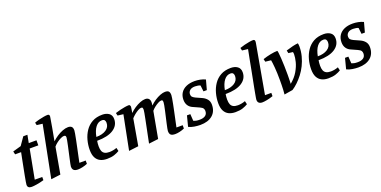

<svg xmlns="http://www.w3.org/2000/svg" viewBox="-17 -1516 4589 2314"><g transform="rotate(-20 2278.0 -359.0)"><path d="M108 16Q81 16 68 4.5Q55 -7 55 -26Q55 -34 60 -64.5Q65 -95 73.5 -139.5Q82 -184 92 -234.5Q102 -285 111.5 -334Q121 -383 129 -421H52L43 -461L149 -491L219 -592H272L253 -492H352V-427H241L170 -53H266V-12Q219 2 175 9Q131 16 108 16Z M359 10 490 -654 417 -663 409 -697Q438 -708 470.5 -716Q503 -724 532.5 -729Q562 -734 581 -734Q594 -734 599.5 -727Q605 -720 605 -709Q605 -706 601.5 -686Q598 -666 593 -636Q588 -606 582 -571Q576 -536 569.5 -502.5Q563 -469 558.5 -443.5Q554 -418 552 -406Q581 -434 617.5 -458Q654 -482 692 -496.5Q730 -511 762 -511Q790 -511 806 -497.5Q822 -484 822 -449Q822 -439 816.5 -408Q811 -377 802.5 -334.5Q794 -292 783.5 -243Q773 -194 763 -146.5Q753 -99 745 -60H826V-18Q797 -5 763 2.5Q729 10 703 10Q685 10 669 5.5Q653 1 643 -12.5Q633 -26 633 -51Q633 -59 638.5 -85Q644 -111 652 -148Q660 -185 669 -225Q678 -265 686 -302Q694 -339 699 -366Q704 -393 704 -402Q704 -418 697.5 -423Q691 -428 679 -428Q663 -428 637.5 -416Q612 -404 586 -384.5Q560 -365 541 -342L481 -5Z M1076 10Q1027 10 991 -7.5Q955 -25 935 -63Q915 -101 915 -163Q915 -225 931.5 -287Q948 -349 982.5 -400Q1017 -451 1071 -481Q1125 -511 1201 -511Q1252 -511 1286 -487Q1320 -463 1320 -413Q1320 -331 1247 -283.5Q1174 -236 1037 -236Q1034 -217 1032.5 -201.5Q1031 -186 1031 -167Q1031 -130 1040.5 -106Q1050 -82 1072 -70Q1094 -58 1131 -58Q1152 -58 1177 -62.5Q1202 -67 1226 -76L1236 -33Q1209 -16 1170.5 -3Q1132 10 1076 10ZM1044 -283Q1122 -283 1170 -314.5Q1218 -346 1218 -402Q1218 -421 1209 -435Q1200 -449 1174 -449Q1127 -449 1093 -405.5Q1059 -362 1044 -283Z M1357 10 1444 -429 1372 -438 1364 -473Q1393 -483 1426 -491Q1459 -499 1489.5 -504Q1520 -509 1538 -509Q1549 -509 1553.5 -504Q1558 -499 1559.5 -492.5Q1561 -486 1561 -483Q1561 -478 1558.5 -462.5Q1556 -447 1553.5 -431Q1551 -415 1549 -406Q1577 -434 1613 -458Q1649 -482 1686 -496.5Q1723 -511 1753 -511Q1781 -511 1796.5 -495Q1812 -479 1812 -450Q1812 -443 1811 -432Q1810 -421 1808 -408Q1836 -436 1871.5 -459.5Q1907 -483 1943 -497Q1979 -511 2006 -511Q2040 -511 2053 -496.5Q2066 -482 2066 -448Q2066 -438 2061 -407.5Q2056 -377 2047.5 -334Q2039 -291 2028.5 -242Q2018 -193 2008 -145.5Q1998 -98 1990 -60H2070V-18Q2042 -5 2009 2.5Q1976 10 1951 10Q1931 10 1914 5.5Q1897 1 1887.5 -12.5Q1878 -26 1878 -54Q1878 -62 1883 -87.5Q1888 -113 1896 -148.5Q1904 -184 1913 -223Q1922 -262 1930 -298Q1938 -334 1943 -361Q1948 -388 1948 -398Q1948 -413 1945 -421Q1942 -429 1928 -429Q1912 -429 1887.5 -416Q1863 -403 1838.5 -384Q1814 -365 1797 -344L1735 -5L1613 10Q1622 -35 1632.5 -86.5Q1643 -138 1653.5 -189Q1664 -240 1672.5 -283Q1681 -326 1686.5 -355.5Q1692 -385 1692 -394Q1692 -410 1689 -419.5Q1686 -429 1671 -429Q1654 -429 1630 -415.5Q1606 -402 1582 -382.5Q1558 -363 1539 -342L1480 -5Z M2272 10Q2237 10 2196 3.5Q2155 -3 2124 -19L2159 -154H2202L2208 -66Q2221 -60 2239.5 -56Q2258 -52 2287 -52Q2333 -52 2359.5 -71Q2386 -90 2386 -130Q2386 -147 2377 -161.5Q2368 -176 2337 -190L2259 -225Q2223 -240 2203 -270Q2183 -300 2183 -344Q2183 -395 2207 -432.5Q2231 -470 2276.5 -490.5Q2322 -511 2386 -511Q2419 -511 2455 -504Q2491 -497 2522 -482L2488 -358H2445L2436 -436Q2426 -442 2406.5 -445.5Q2387 -449 2369 -449Q2324 -449 2302 -429Q2280 -409 2280 -380Q2280 -358 2291 -346Q2302 -334 2326 -322L2406 -286Q2441 -270 2463.5 -242.5Q2486 -215 2486 -173Q2486 -86 2429 -38Q2372 10 2272 10Z M2724 10Q2675 10 2639 -7.5Q2603 -25 2583 -63Q2563 -101 2563 -163Q2563 -225 2579.5 -287Q2596 -349 2630.5 -400Q2665 -451 2719 -481Q2773 -511 2849 -511Q2900 -511 2934 -487Q2968 -463 2968 -413Q2968 -331 2895 -283.5Q2822 -236 2685 -236Q2682 -217 2680.5 -201.5Q2679 -186 2679 -167Q2679 -130 2688.5 -106Q2698 -82 2720 -70Q2742 -58 2779 -58Q2800 -58 2825 -62.5Q2850 -67 2874 -76L2884 -33Q2857 -16 2818.5 -3Q2780 10 2724 10ZM2692 -283Q2770 -283 2818 -314.5Q2866 -346 2866 -402Q2866 -421 2857 -435Q2848 -449 2822 -449Q2775 -449 2741 -405.5Q2707 -362 2692 -283Z M3068 10Q3040 10 3024.5 -3Q3009 -16 3009 -44Q3009 -48 3012 -67Q3015 -86 3021 -118Q3027 -150 3035 -193Q3043 -236 3053.5 -287.5Q3064 -339 3075 -398.5Q3086 -458 3098.5 -522Q3111 -586 3124 -653L3050 -662L3042 -697Q3071 -707 3104 -715.5Q3137 -724 3167.5 -729Q3198 -734 3217 -734Q3230 -734 3235 -727Q3240 -720 3240 -710Q3240 -707 3239.5 -700Q3239 -693 3237 -683L3126 -61H3207V-19Q3164 -4 3126.5 3Q3089 10 3068 10Z M3350 12Q3353 -15 3354.5 -46.5Q3356 -78 3356.5 -110.5Q3357 -143 3357 -169Q3357 -263 3351 -332.5Q3345 -402 3339 -431L3267 -439L3259 -475Q3306 -491 3358.5 -501.5Q3411 -512 3446 -512Q3451 -512 3454.5 -484Q3458 -456 3461 -410Q3464 -364 3465.5 -309Q3467 -254 3467 -200Q3467 -182 3466.5 -161Q3466 -140 3465.5 -119.5Q3465 -99 3464 -83Q3528 -136 3562.5 -195.5Q3597 -255 3610.5 -309.5Q3624 -364 3624 -403Q3624 -415 3623 -422Q3622 -429 3620 -434L3564 -441L3556 -477Q3603 -492 3643 -501.5Q3683 -511 3712 -513Q3714 -504 3715.5 -493.5Q3717 -483 3717 -473Q3717 -408 3701.5 -349Q3686 -290 3660.5 -238Q3635 -186 3601.5 -142.5Q3568 -99 3531.5 -64Q3495 -29 3459 -6Z M3916 10Q3867 10 3831 -7.5Q3795 -25 3775 -63Q3755 -101 3755 -163Q3755 -225 3771.5 -287Q3788 -349 3822.5 -400Q3857 -451 3911 -481Q3965 -511 4041 -511Q4092 -511 4126 -487Q4160 -463 4160 -413Q4160 -331 4087 -283.5Q4014 -236 3877 -236Q3874 -217 3872.5 -201.5Q3871 -186 3871 -167Q3871 -130 3880.5 -106Q3890 -82 3912 -70Q3934 -58 3971 -58Q3992 -58 4017 -62.5Q4042 -67 4066 -76L4076 -33Q4049 -16 4010.5 -3Q3972 10 3916 10ZM3884 -283Q3962 -283 4010 -314.5Q4058 -346 4058 -402Q4058 -421 4049 -435Q4040 -449 4014 -449Q3967 -449 3933 -405.5Q3899 -362 3884 -283Z M4299 10Q4264 10 4223 3.5Q4182 -3 4151 -19L4186 -154H4229L4235 -66Q4248 -60 4266.5 -56Q4285 -52 4314 -52Q4360 -52 4386.5 -71Q4413 -90 4413 -130Q4413 -147 4404 -161.5Q4395 -176 4364 -190L4286 -225Q4250 -240 4230 -270Q4210 -300 4210 -344Q4210 -395 4234 -432.5Q4258 -470 4303.5 -490.5Q4349 -511 4413 -511Q4446 -511 4482 -504Q4518 -497 4549 -482L4515 -358H4472L4463 -436Q4453 -442 4433.5 -445.5Q4414 -449 4396 -449Q4351 -449 4329 -429Q4307 -409 4307 -380Q4307 -358 4318 -346Q4329 -334 4353 -322L4433 -286Q4468 -270 4490.5 -242.5Q4513 -215 4513 -173Q4513 -86 4456 -38Q4399 10 4299 10Z"/></g></svg>

Font: Manuale SemiBold
Style: Italic
Weight: 600
Italic angle: -11°
Designer: Eduardo Tunni / Pablo Cosgaya
Foundry: Eduardo Tunni / Pablo Cosgaya
Version: Version 1.002